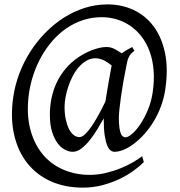

<svg xmlns="http://www.w3.org/2000/svg" viewBox="-20 -671 818 874"><path d="M487.8 -371.1Q487.8 -372.6 488.3 -373Q481 -378.9 472.9 -384.5Q464.8 -390.1 455.6 -395Q446.3 -399.9 436.3 -402.8Q426.3 -405.8 415 -405.8Q393.1 -405.8 373.8 -394.8Q354.5 -383.8 338.9 -365.7Q323.2 -347.7 311 -324.5Q298.8 -301.3 290.8 -276.6Q282.7 -252 278.3 -228Q273.9 -204.1 273.9 -185.1Q273.9 -153.3 279.3 -127.9Q284.7 -102.5 293.7 -84.5Q302.7 -66.4 315.2 -56.6Q327.6 -46.9 341.8 -46.9Q354 -46.9 368.9 -61.5Q383.8 -76.2 399.4 -99.6Q415 -123 430.7 -151.9Q446.3 -180.7 460 -209Q463.4 -231.4 467.5 -256.3Q471.7 -281.2 475.6 -303.5Q479.5 -325.7 482.9 -343.8Q486.3 -361.8 487.8 -371.1ZM566.9 -411.1Q565.9 -410.2 565.9 -410.2Q562.5 -403.3 560.1 -394Q557.6 -384.8 555.2 -371.1Q547.9 -335.9 541.5 -299.1Q535.2 -262.2 530.5 -229.5Q525.9 -196.8 523.4 -171.9Q521 -147 521 -136.2Q521 -108.4 523.4 -90.8Q525.9 -73.2 530 -63.2Q534.2 -53.2 539.6 -49.6Q544.9 -45.9 550.8 -45.9Q563 -45.9 581.8 -62Q600.6 -78.1 619.1 -106Q637.7 -133.8 653.1 -170.7Q668.5 -207.5 674.8 -249Q683.1 -304.2 679.2 -351.1Q675.3 -397.9 661.4 -436Q647.5 -474.1 625.2 -503.4Q603 -532.7 574.5 -552.5Q545.9 -572.3 512.5 -582.5Q479 -592.8 442.9 -592.8Q397.9 -592.8 357.4 -579.3Q316.9 -565.9 282.2 -542Q247.6 -518.1 219 -485.4Q190.4 -452.6 168.7 -414.1Q147 -375.5 132.6 -332.8Q118.2 -290 111.8 -246.1Q99.6 -157.2 116.5 -88.4Q133.3 -19.5 171.6 28.1Q210 75.7 266.1 100.3Q322.3 125 388.2 125Q424.8 125 460.9 116.5Q497.1 107.9 528.8 95Q560.5 82 585.9 67.4Q611.3 52.7 627 40L634.8 66.9Q616.2 85.4 588.1 106Q560.1 126.5 524.4 143.6Q488.8 160.6 446.5 171.9Q404.3 183.1 356.9 183.1Q275.9 183.1 211.4 154.3Q147 125.5 104.5 72Q62 18.6 44.4 -57.4Q26.9 -133.3 40 -227.1Q47.9 -282.2 67.6 -335Q87.4 -387.7 117.2 -434.6Q147 -481.4 185.8 -521.2Q224.6 -561 269.5 -589.8Q314.5 -618.7 365 -634.8Q415.5 -650.9 469.2 -650.9Q534.2 -650.9 588.4 -625.5Q642.6 -600.1 679.2 -551Q715.8 -502 731 -430.7Q746.1 -359.4 732.9 -268.1Q727.1 -226.1 713.1 -188.2Q699.2 -150.4 679.7 -118.4Q660.2 -86.4 637.2 -60.8Q614.3 -35.2 590.3 -17.1Q566.4 1 543.2 10.5Q520 20 501 20Q492.2 20 483.6 13.9Q475.1 7.8 468 -9Q460.9 -25.9 456.5 -55.4Q452.1 -85 452.1 -132.3Q439.9 -110.4 423.8 -83.7Q407.7 -57.1 389.4 -33.9Q371.1 -10.7 351.3 4.6Q331.5 20 311 20Q294.4 20 276.1 10.7Q257.8 1.5 242.4 -18.8Q227.1 -39.1 217 -71Q207 -103 207 -148.9Q207 -187.5 214.6 -224.4Q222.2 -261.2 238 -294.9Q253.9 -328.6 278.6 -358.2Q303.2 -387.7 337.9 -411.1Q351.1 -419.9 366.7 -428.2Q382.3 -436.5 399.2 -442.9Q416 -449.2 432.6 -453.1Q449.2 -457 464.8 -457Q484.9 -457 502.2 -447.5Q519.5 -438 534.2 -428.2Q545.4 -436.5 557.4 -443.6Q569.3 -450.7 582 -457L591.8 -439.9Q582 -432.1 576.2 -426Q570.3 -419.9 566.4 -411.1H566.9Z"/></svg>

Font: Gentium
Style: Italic
Weight: 400
Italic angle: -7°
Designer: J. Victor Gaultney
Version: Version 1.02; 2005; OFL release